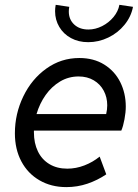

<svg xmlns="http://www.w3.org/2000/svg" viewBox="-20 -765 572 793"><path d="M41.5 -214.4Q41.5 -294.9 76.2 -366.7Q110.8 -438.5 171.6 -481.9Q232.4 -525.4 307.6 -525.4Q367.2 -525.4 410.6 -498.3Q454.1 -471.2 476.8 -425.5Q499.5 -379.9 499.5 -324.7Q499.5 -301.3 494.1 -272.2Q488.8 -243.2 481 -225.6H120.1V-218.3Q120.1 -173.8 136.5 -139.9Q152.8 -106 184.1 -87.2Q215.3 -68.4 257.8 -68.4Q293.9 -68.4 328.6 -81.8Q363.3 -95.2 391.6 -118.2L418.9 -44.9Q382.8 -20.5 341.1 -6.3Q299.3 7.8 253.9 7.8Q191.4 7.8 143.1 -20.3Q94.7 -48.3 68.1 -98.6Q41.5 -148.9 41.5 -214.4ZM418.5 -293.9Q422.9 -312.5 422.9 -330.1Q422.9 -363.3 408.4 -390.4Q394 -417.5 367.2 -433.3Q340.3 -449.2 304.7 -449.2Q263.2 -449.2 228.3 -428.5Q193.4 -407.7 168.5 -372.6Q143.6 -337.4 130.9 -293.9ZM207.5 -718.8Q207.5 -730.5 210 -745.1L266.1 -736.8Q264.2 -727.5 264.2 -717.3Q264.2 -684.6 286.4 -663.8Q308.6 -643.1 345.2 -643.1Q374 -643.1 401.9 -657.2Q429.7 -671.4 449 -694.8Q468.3 -718.3 473.1 -745.1L529.3 -736.8Q521.5 -695.8 494.1 -662.4Q466.8 -628.9 427.2 -609.9Q387.7 -590.8 344.2 -590.8Q304.2 -590.8 273.2 -607.7Q242.2 -624.5 224.9 -653.8Q207.5 -683.1 207.5 -718.8Z"/></svg>

Font: Reddit Sans Chocolate
Style: Italic
Weight: 400
Italic angle: -11.25°
Designer: Stephen Hutchings
Version: Version 1.013